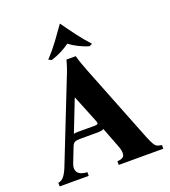

<svg xmlns="http://www.w3.org/2000/svg" viewBox="-159 -1014 1001 1130"><g transform="rotate(-20 341.5 -449.5)"><path d="M597 -100Q611 -66 620.5 -50Q630 -34 641 -29.5Q652 -25 668 -23V0H389V-23Q429 -25 433.5 -47Q438 -69 426 -100L376 -230Q370 -225 360.5 -223.5Q351 -222 340 -222H227Q206 -222 195 -217Q184 -212 176 -192L140 -100Q127 -67 142 -46Q157 -25 201 -23V0H19V-23Q41 -25 56.5 -45.5Q72 -66 85 -100L277 -586Q288 -612 296.5 -637Q305 -662 312 -688H370Q377 -662 386 -637Q395 -612 405 -586ZM335 -265Q349 -265 353.5 -269.5Q358 -274 352 -289L283 -460H281L203 -261Q208 -264 215 -264.5Q222 -265 231 -265ZM466 -715Q399 -736 348 -774Q297 -736 230 -715L211 -724Q249 -764 283 -810Q317 -856 347 -899H349Q379 -856 413.5 -810Q448 -764 485 -724Z"/></g></svg>

Font: Bona Nova
Style: Bold
Weight: 700
Designer: Mateusz Machalski
Foundry: Capitalics
Version: Version 4.001; ttfautohint (v1.8.3)